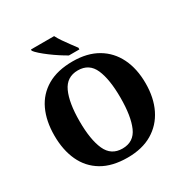

<svg xmlns="http://www.w3.org/2000/svg" viewBox="-209 -1097 1222 1272"><g transform="rotate(-30 402.5 -460.5)"><path d="M403 10Q286 10 208.5 -36Q131 -82 92.5 -165Q54 -248 54 -359Q54 -470 92.5 -552Q131 -634 209 -679.5Q287 -725 404 -725Q515 -725 592.5 -679.5Q670 -634 710.5 -551.5Q751 -469 751 -358Q751 -247 710.5 -164.5Q670 -82 592.5 -36Q515 10 403 10ZM403 -59Q490 -59 524.5 -138Q559 -217 559 -358Q559 -499 524.5 -577.5Q490 -656 404 -656Q318 -656 282 -577.5Q246 -499 246 -358Q246 -217 281.5 -138Q317 -59 403 -59ZM403 -771Q378 -785 348 -804.5Q318 -824 288.5 -846Q259 -868 236.5 -888Q214 -908 205 -921V-931H382Q393 -909 411.5 -882Q430 -855 449.5 -829Q469 -803 483 -784V-771Z"/></g></svg>

Font: Noto Serif Devanagari ExtraBold
Style: Regular
Weight: 800
Designer: Universal Thirst, Indian Type Foundry and the Monotype Design Team
Foundry: Monotype Imaging Inc.
Version: Version 2.004; ttfautohint (v1.8.4.7-5d5b)